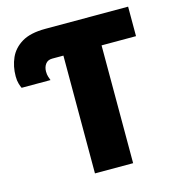

<svg xmlns="http://www.w3.org/2000/svg" viewBox="-106 -807 833 899"><g transform="rotate(-15 310.0 -357.0)"><path d="M244 0V-571H190Q168 -571 157 -556Q146 -541 146 -520Q146 -505 149.5 -494.5Q153 -484 156 -476H16Q12 -484 7.5 -499Q3 -514 3 -535Q3 -583 21 -623.5Q39 -664 80.5 -689Q122 -714 195 -714H596V-571H429V0Z"/></g></svg>

Font: Noto Sans Disp ExtBd
Style: Regular
Weight: 800
Designer: Monotype Design Team
Foundry: Monotype Imaging Inc.
Version: Version 2.000;GOOG;noto-source:20170915:90ef993387c0; ttfaut